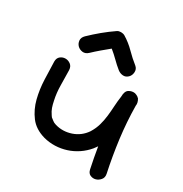

<svg xmlns="http://www.w3.org/2000/svg" viewBox="-151 -720 835 874"><g transform="rotate(30 266.0 -282.5)"><path d="M461.9 -344.7Q462.9 -260.7 473.6 -176.8Q484.4 -92.8 502 -10.7Q505.9 7.8 495.6 20Q485.4 32.2 471.7 36.1Q458 40 444.3 34.2Q430.7 28.3 426.8 9.8Q415 -45.9 406.2 -99.6Q402.3 -94.7 399.4 -90.3Q396.5 -85.9 392.6 -81.1Q373 -57.6 347.7 -40.5Q322.3 -23.4 293.5 -14.2Q264.6 -4.9 234.4 -3.9Q204.1 -2.9 174.8 -10.7Q123 -25.4 95.7 -61.5Q68.4 -97.7 56.6 -144Q44.9 -190.4 43 -240.7Q41 -291 40 -334Q40 -352.5 51.8 -361.8Q63.5 -371.1 78.1 -371.1Q92.8 -371.1 105 -361.8Q117.2 -352.5 118.2 -334Q119.1 -294.9 119.6 -254.9Q120.1 -214.8 127.9 -179.7Q131.8 -160.2 136.7 -146Q141.6 -131.8 152.3 -116.2Q157.2 -109.4 157.7 -108.4Q158.2 -107.4 160.2 -106.4Q174.8 -94.7 179.7 -92.3Q184.6 -89.8 191.4 -87.9Q232.4 -76.2 274.4 -90.3Q316.4 -104.5 341.8 -141.6Q356.4 -165 363.8 -190.4Q371.1 -215.8 374 -241.7Q377 -267.6 378.4 -294.4Q379.9 -321.3 383.8 -347.7Q383.8 -377 398.9 -386.2Q414.1 -395.5 430.7 -392.6Q440.4 -389.6 446.3 -385.7L454.1 -378.9Q464.8 -361.3 461.9 -344.7ZM369.1 -502Q381.8 -491.2 380.9 -474.1Q379.9 -457 369.1 -446.3Q357.4 -434.6 342.3 -435.5Q327.1 -436.5 314.5 -446.3Q293.9 -462.9 275.9 -481Q257.8 -499 237.3 -515.6Q216.8 -499 197.3 -482.4Q177.7 -465.8 158.2 -447.3Q144.5 -434.6 128.9 -436.5Q113.3 -438.5 103 -448.7Q92.8 -459 91.3 -474.1Q89.8 -489.3 103.5 -502.9Q129.9 -528.3 158.2 -551.8Q186.5 -575.2 217.8 -596.7Q225.6 -601.6 236.8 -601.6Q248 -601.6 256.8 -596.7Q289.1 -577.1 314.9 -550.8Q340.8 -524.4 369.1 -502Z"/></g></svg>

Font: Schoolbell
Style: Regular
Weight: 400
Designer: Font Diner, Inc
Foundry: Font Diner, Inc
Version: Version 1.000